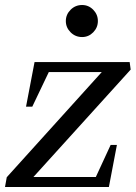

<svg xmlns="http://www.w3.org/2000/svg" viewBox="-33 -748 542 767"><path d="M-13 -1 -6 -40 387 -475 392 -460H144L170 -477L96 -322H71L105 -500H485L489 -470L87 -26L82 -41H368L342 -24L409 -169H434L402 -1ZM295 -600Q268 -600 249 -619Q230 -638 230 -664Q230 -690 249 -709Q268 -728 295 -728Q321 -728 339.5 -709Q358 -690 358 -664Q358 -638 339.5 -619Q321 -600 295 -600Z"/></svg>

Font: Wittgenstein
Style: Italic
Weight: 400
Italic angle: -11°
Designer: Jörg Drees
Foundry: Jörg Drees
Version: Version 1.500